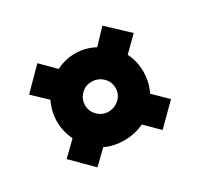

<svg xmlns="http://www.w3.org/2000/svg" viewBox="-105 -724 777 739"><g transform="rotate(-30 283.0 -354.0)"><path d="M87.9 -353C87.9 -323.2 94.7 -294.9 107.9 -268.1L47.9 -210L134.8 -123L192.9 -179.2C217.8 -167 246.1 -161.1 278.8 -161.1C307.6 -161.1 336.4 -167.5 365.2 -180.2L423.8 -122.1L511.2 -209L452.1 -267.1C465.3 -293.9 472.2 -322.3 472.2 -353C472.2 -386.2 465.3 -415 452.1 -439.9L514.2 -501L423.8 -585.9L365.2 -523.9C337.4 -538.6 308.6 -545.9 278.8 -545.9C250 -545.9 222.2 -539.1 194.8 -525.9L134.8 -585.9L46.9 -497.1L107.9 -439C94.7 -410.6 87.9 -381.8 87.9 -353ZM212.9 -353C212.9 -371.1 219.2 -387.2 232.4 -400.4C245.1 -413.6 260.7 -419.9 278.8 -419.9C297.9 -419.9 314 -413.6 327.6 -400.9C341.3 -387.7 348.1 -372.1 348.1 -353C348.1 -334 341.3 -318.4 327.6 -306.2C314 -293.5 297.9 -287.1 278.8 -287.1C261.2 -287.1 246.1 -293.5 232.9 -306.6C219.7 -319.3 212.9 -335 212.9 -353Z"/></g></svg>

Font: Sahel Black
Style: Bold
Weight: 900
Foundry: Saber Rastikerdar (saber.rastikerdar@gmail.com)
Version: Version 3.4.0